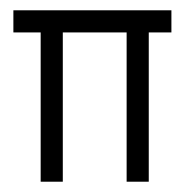

<svg xmlns="http://www.w3.org/2000/svg" viewBox="-20 -353 360 373"><path d="M313 -333V-290H269V0H226V-290H102V0H59V-290H6V-333Z"/></svg>

Font: Josefin Sans Light
Style: Regular
Weight: 300
Designer: Santiago Orozco
Foundry: Typemade
Version: Version 2.000